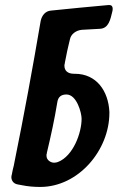

<svg xmlns="http://www.w3.org/2000/svg" viewBox="-20 -743 466 760"><path d="M273 -451C247 -451 235 -464 235 -483C235 -485 235 -489 237 -493L236 -491C239 -506 242 -523 246 -541C248 -550 250 -559 252 -567C254 -575 255 -581 257 -588C261 -608 281 -623 304 -625L376 -629C410 -631 417 -665 425 -699C426 -703 426 -706 426 -709C426 -717 422 -723 414 -723H409C333 -716 256 -709 181 -701C160 -699 146 -683 141 -660C109 -472 75 -287 37 -100C36 -91 33 -82 31 -73C30 -66 28 -61 27 -53C26 -49 25 -46 25 -42C25 -30 32 -16 50 -13L66 -10C90 -5 115 -3 139 -3C291 -3 413 -149 413 -296V-300C409 -383 362 -451 276 -451ZM165 -136C181 -203 196 -271 207 -339C210 -359 222 -369 243 -369C284 -369 303 -296 303 -273C303 -217 270 -126 210 -102C205 -100 199 -99 194 -99C182 -99 164 -108 164 -127C164 -130 164 -134 166 -138ZM211 -103 209 -102C209 -102 209 -102 210 -102Z"/></svg>

Font: Bangerz
Style: Regular
Weight: 400
Designer: vernon adams
Foundry: Vernon Adams
Version: Version 2.10;December 28, 2023;FontCreator 13.0.0.2683 64-bi